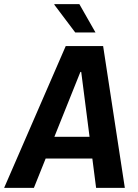

<svg xmlns="http://www.w3.org/2000/svg" viewBox="-48 -909 668 929"><path d="M-28 0 270 -686H451L556 0H417L345 -561H341L116 0ZM114 -142 129 -247H463L448 -142ZM316 -752 215 -886V-889H336L414 -752Z"/></svg>

Font: Chivo Mono SemiBold
Style: Italic
Weight: 600
Italic angle: -8.05°
Monospace: yes
Version: Version 1.008